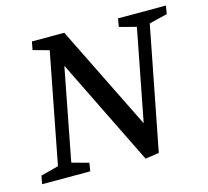

<svg xmlns="http://www.w3.org/2000/svg" viewBox="-103 -719 907 836"><g transform="rotate(-15 351.0 -301.5)"><path d="M454 9 217 -473 137 -58 213 -37 207 0H-10L-3 -37L77 -58L173 -555L101 -575L108 -612H254L486 -142L566 -555L490 -575L496 -612H712L706 -575L624 -555L516 0Z"/></g></svg>

Font: Manuale Medium
Style: Italic
Weight: 500
Italic angle: -11°
Version: Version 1.002